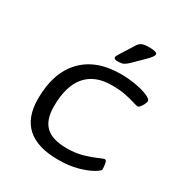

<svg xmlns="http://www.w3.org/2000/svg" viewBox="-169 -842 919 972"><g transform="rotate(30 290.0 -356.0)"><path d="M308 6Q66 6 66 -211Q66 -363 145 -446Q224 -529 368 -529Q412 -529 455 -521.5Q498 -514 526 -502Q554 -490 554 -478Q554 -471 548.5 -459.5Q543 -448 535.5 -438.5Q528 -429 522 -429Q515 -429 493.5 -436Q472 -443 438 -450Q404 -457 356 -457Q258 -457 206.5 -397Q155 -337 155 -218Q155 -139 194 -102.5Q233 -66 317 -66Q369 -66 411 -78.5Q453 -91 479.5 -103Q506 -115 513 -115Q522 -115 525 -96Q528 -77 528 -64Q528 -56 499.5 -39Q471 -22 421.5 -8Q372 6 308 6ZM319 -576Q298 -576 298 -588Q298 -594 312 -616L360 -692Q368 -705 380.5 -711.5Q393 -718 425 -718Q471 -718 471 -703Q471 -690 440 -660L379 -600Q365 -587 354 -581.5Q343 -576 319 -576Z"/></g></svg>

Font: Asap Expanded Expanded Regular
Style: Italic
Weight: 400
Width: 7
Italic angle: -6°
Designer: Pablo Cosgaya
Foundry: Omnibus-Type
Version: Version 3.001; ttfautohint (v1.8.4.7-5d5b)